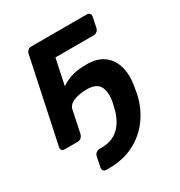

<svg xmlns="http://www.w3.org/2000/svg" viewBox="-168 -637 884 944"><g transform="rotate(-30 274.0 -165.0)"><path d="M35 0Q25 0 19.5 -7Q14 -14 17 -24L117 -496Q119 -506 127 -513Q135 -520 145 -520H462Q472 -520 477.5 -513Q483 -506 481 -496L469 -439Q467 -428 458.5 -421Q450 -414 440 -414H222L140 -24Q137 -14 129 -7Q121 0 110 0ZM191 -268Q224 -290 258 -299Q292 -308 337 -308Q398 -308 435 -280Q472 -252 485 -201.5Q498 -151 484 -83L480 -58Q464 15 423 71Q382 127 320 158.5Q258 190 177 190H162Q152 190 146.5 183Q141 176 143 166L155 108Q157 98 165.5 91Q174 84 184 84H195Q241 84 272 65.5Q303 47 322.5 13.5Q342 -20 350 -61L354 -77Q366 -135 349 -168Q332 -201 277 -201Q234 -201 202.5 -188.5Q171 -176 165 -147Z"/></g></svg>

Font: Rubik Light Medium
Style: Italic
Weight: 500
Italic angle: -12°
Version: Version 2.104